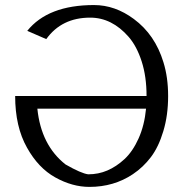

<svg xmlns="http://www.w3.org/2000/svg" viewBox="-20 -730 725 760"><path d="M558.1 -299.8H127.9Q142.6 -155.3 239.3 -79.1Q301.3 -43.5 329.1 -40Q369.6 -40 405 -55.2Q440.4 -70.3 472.9 -100.3Q505.4 -130.4 528.6 -182.1Q551.8 -233.9 558.1 -299.8ZM336.9 -660.2Q224.1 -660.2 163.1 -575.2L87.9 -607.9Q169.9 -710 352.1 -710Q435.5 -710 509.8 -654.8Q593.8 -592.8 627 -483.4Q645.5 -423.8 645.5 -349.6Q645.5 -273.4 626.5 -210.9Q607.9 -148.4 577.4 -108.2Q546.9 -67.9 505.9 -40.5Q430.7 9.8 334 9.8Q266.1 9.8 198.7 -27.8Q131.8 -64.9 86.9 -145.5Q40 -228.5 40 -350.1H560.1Q560.1 -426.8 540.8 -486.8Q521.5 -546.9 489.3 -584Q422.9 -660.2 336.9 -660.2Z"/></svg>

Font: Pfennig
Style: Medium
Weight: 500
Version: Version 20120410 ; ttfautohint (v0.8)